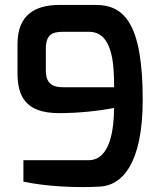

<svg xmlns="http://www.w3.org/2000/svg" viewBox="-20 -756 653 779"><path d="M166 -470V-558C166 -618 194 -627 238 -627H341C436 -627 443 -500 443 -402H237C194 -402 166 -416 166 -470ZM51 -460C51 -371 79 -297 219 -297C296 -297 375 -305 443 -318C442 -238 430 -106 339 -106H75V-19C164 0 287 7 387 1C472 -4 559 -86 559 -351C559 -666 481 -736 368 -736H222C121 -736 51 -695 51 -577Z"/></svg>

Font: Exo
Style: Demi Bold
Weight: 600
Designer: Natanael Gama
Version: Version 1.00